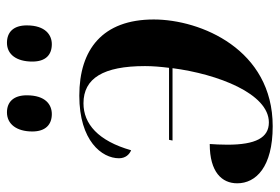

<svg xmlns="http://www.w3.org/2000/svg" viewBox="-146 -648 804 552"><g transform="rotate(-90 256.0 -372.0)"><path d="M405 -625C431 -625 459 -643 459 -697C459 -736 439 -754 409 -754C375 -754 355 -726 355 -681C355 -643 374 -625 405 -625ZM204 -625C231 -625 258 -643 258 -697C258 -736 238 -754 209 -754C175 -754 154 -726 154 -681C154 -643 174 -625 204 -625ZM128 -278H336C319 -148 263 -1 180 -1C136 -1 116 -39 116 -120C116 -140 117 -157 118 -171C37 -171 5 -136 5 -92C5 -38 52 10 169 10C390 10 476 -197 476 -332C476 -479 390 -546 257 -546C127 -546 77 -481 77 -432C77 -413 88 -402 100 -397C127 -492 176 -534 235 -534C307 -534 342 -477 342 -357C342 -335 340 -312 337 -288H130Z"/></g></svg>

Font: Noto Serif Display SemiBold
Style: Italic
Weight: 600
Italic angle: -12°
Designer: Monotype Design Team
Foundry: Monotype Imaging Inc.
Version: Version 2.009